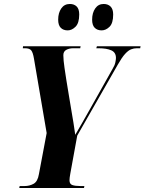

<svg xmlns="http://www.w3.org/2000/svg" viewBox="-20 -947 728 967"><path d="M77 0 79 -10H104Q129 -10 149.5 -21.5Q170 -33 176 -70L215 -277L151 -652Q146 -682 137.5 -693Q129 -704 106 -704H95L96 -714H386L384 -704H349Q329 -704 314 -696Q299 -688 299 -669Q299 -655 300.5 -641Q302 -627 305 -604.5Q308 -582 314 -545L327 -466Q333 -426 341.5 -379Q350 -332 359 -268Q377 -299 395.5 -331Q414 -363 434 -399L548 -602Q558 -618 561 -633Q564 -648 564 -655Q564 -683 540.5 -693.5Q517 -704 476 -704H465L468 -714H688L686 -704H669Q654 -704 640 -698.5Q626 -693 610 -675.5Q594 -658 573 -621L369 -264L334 -72Q332 -60 331 -53Q330 -46 330 -39Q330 -20 344.5 -15Q359 -10 384 -10H405L403 0ZM492 -794Q470 -794 457 -807Q444 -820 444 -848Q444 -882 459.5 -904.5Q475 -927 502 -927Q524 -927 537 -914Q550 -901 550 -874Q550 -830 531.5 -812Q513 -794 492 -794ZM321 -794Q299 -794 286 -807Q273 -820 273 -848Q273 -882 288.5 -904.5Q304 -927 332 -927Q353 -927 366 -914.5Q379 -902 379 -874Q379 -831 360.5 -812.5Q342 -794 321 -794Z"/></svg>

Font: Noto Serif Display ExtraCondensed ExtraBold
Style: Italic
Weight: 800
Width: 2
Italic angle: -12°
Designer: Monotype Design Team
Foundry: Monotype Imaging Inc.
Version: Version 2.009